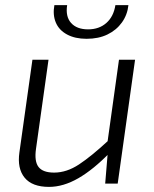

<svg xmlns="http://www.w3.org/2000/svg" viewBox="-20 -719 605 752"><path d="M170 -485 121 -136Q114 -87 131 -65Q148 -43 192 -43Q241 -43 289.5 -75Q338 -107 406 -170L411 -122Q346 -55 287 -21Q228 13 172 13Q106 13 76.5 -23Q47 -59 56 -122L107 -485ZM509 -485 441 0H392L403 -133L399 -148L446 -485ZM432 -699H483Q479 -661 457.5 -631Q436 -601 401 -584Q366 -567 319 -567Q274 -567 242.5 -584Q211 -601 198.5 -631Q186 -661 193 -699H243Q236 -654 258.5 -629Q281 -604 325 -604Q368 -604 396.5 -629Q425 -654 432 -699Z"/></svg>

Font: Exo 2 Light
Style: Italic
Weight: 300
Italic angle: -8°
Designer: Natanael Gama
Foundry: Natanael Gama
Version: Version 2.010